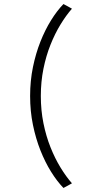

<svg xmlns="http://www.w3.org/2000/svg" viewBox="-20 -766 451 950"><path d="M336 141Q307 108 279.5 63Q252 18 230 -37Q208 -92 195 -156Q182 -220 182 -291Q182 -362 195 -426Q208 -490 230 -545Q252 -600 279.5 -645Q307 -690 336 -723Q326 -729 315.5 -734.5Q305 -740 294 -746Q262 -713 232.5 -665.5Q203 -618 180 -560Q157 -502 143 -434Q129 -366 129 -291Q129 -216 143 -148Q157 -80 180 -22Q203 36 232.5 83.5Q262 131 294 164Q305 158 315.5 152.5Q326 147 336 141Z"/></svg>

Font: Josefin Slab Medium
Style: Regular
Weight: 500
Designer: Santiago Orozco
Foundry: Typemade
Version: Version 2.000